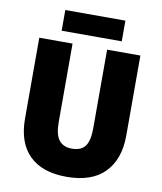

<svg xmlns="http://www.w3.org/2000/svg" viewBox="-96 -1016 887 1051"><g transform="rotate(10 347.5 -490.0)"><path d="M629 -320Q629 -189 557.5 -115Q486 -41 345 -41Q210 -41 138.5 -111.5Q67 -182 67 -316V-765H252V-328Q252 -259 276 -228.5Q300 -198 348 -198Q399 -198 421.5 -228.5Q444 -259 444 -329V-765H629ZM515 -939V-824H181V-939Z"/></g></svg>

Font: Noto Sans Tamil UI SemiCondensed Black
Style: Regular
Weight: 900
Width: 4
Designer: Jelle Bosma - Monotype Design Team
Foundry: Monotype Imaging Inc.
Version: Version 2.004; ttfautohint (v1.8.4.7-5d5b)